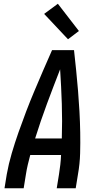

<svg xmlns="http://www.w3.org/2000/svg" viewBox="-20 -1002 540 1022"><path d="M4 0 16 -74Q26 -130 42.5 -186Q59 -242 78.5 -297.5Q98 -353 119 -408Q140 -463 163 -517.5Q186 -572 209.5 -626.5Q233 -681 257 -735H374Q380 -681 385.5 -626.5Q391 -572 395.5 -517.5Q400 -463 403 -408Q406 -353 407 -297.5Q408 -242 406.5 -186Q405 -130 395 -74L383 0H282L294 -74Q298 -99 301 -125Q304 -151 305 -177H141Q134 -151 128 -125.5Q122 -100 118 -74L106 0ZM167 -265H309Q312 -358 309 -449.5Q306 -541 300 -633Q264 -541 230 -449.5Q196 -358 167 -265ZM342 -793 215 -928 288 -982 400 -837Z"/></svg>

Font: Iosevka Curly Semibold Oblique
Style: Regular
Weight: 600
Italic angle: -9°
Monospace: yes
Designer: Belleve Invis
Foundry: Belleve Invis
Version: Version 11.1.0; ttfautohint (v1.8.3)